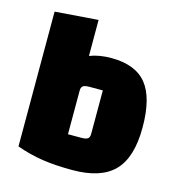

<svg xmlns="http://www.w3.org/2000/svg" viewBox="-102 -755 800 860"><g transform="rotate(15 297.5 -325.0)"><path d="M565 -250Q565 -112 504 -48.5Q443 15 310 15Q232 15 171.5 6Q111 -3 50 -25V-650L250 -665V-498Q293 -515 350 -515Q462 -515 513.5 -451.5Q565 -388 565 -250ZM350 -365H289Q267 -365 258.5 -359Q250 -353 250 -337V-135H311Q333 -135 341.5 -141Q350 -147 350 -163Z"/></g></svg>

Font: Changa Black
Style: Regular
Weight: 900
Designer: Eduardo Rodriguez Tunni
Foundry: Eduardo Rodriguez Tunni
Version: Version 2.001; ttfautohint (v1.5.10-5e6f)